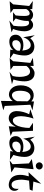

<svg xmlns="http://www.w3.org/2000/svg" viewBox="1500 -2224 901 3955"><g transform="rotate(90 1950.5 -246.5)"><path d="M-1 4.9 63 -66.9 96.2 -397.9 -6.8 -472.2 159.2 -460.9V-411.1Q177.7 -436 198 -449.7Q218.3 -463.4 235.4 -469.7Q255.4 -477.1 274.9 -478Q309.6 -478 337.9 -463.9Q366.2 -449.7 382.8 -424.8Q403.3 -449.2 429.7 -463.6Q456.1 -478 486.8 -478Q514.6 -478 538.6 -465.3Q562.5 -452.6 579.8 -429.7Q597.2 -406.7 607.2 -373.8Q617.2 -340.8 617.2 -300.8Q617.2 -272 613.5 -240.7Q609.9 -209.5 603.8 -178.7Q597.7 -147.9 588.9 -118.9Q580.1 -89.8 569.8 -64.9L639.2 -34.2L397 11.2L503.9 -74.2Q511.7 -127 513.9 -170.7Q516.1 -214.4 516.1 -245.1Q516.1 -323.7 497.3 -359.4Q478.5 -395 443.8 -395Q422.9 -395 401.9 -379.9Q404.8 -368.2 404.8 -355Q404.8 -325.2 400.1 -293.5Q395.5 -261.7 388.2 -231Q380.9 -200.2 371.6 -171.4Q362.3 -142.6 353 -119.1L421.9 -64.9H225.1L291 -118.2Q296.9 -163.6 299.3 -211.2Q301.8 -258.8 301.8 -300.8Q301.8 -350.6 290.3 -378.9Q278.8 -407.2 249 -407.2Q233.9 -407.2 220.9 -401.4Q208 -395.5 197 -385.7Q186 -376 176.5 -363.3Q167 -350.6 159.2 -336.9V-70.8L241.2 -12.2Z M1116.2 -304.2Q1116.2 -278.3 1113.3 -248.5Q1110.4 -218.8 1104.7 -188Q1099.1 -157.2 1091.6 -127.7Q1084 -98.1 1075.2 -73.2L1179.2 0L995.1 -7.8L1006.3 -67.9Q977.1 -31.2 938.7 -12Q900.4 7.3 850.1 11.2Q809.1 14.2 778.6 5.6Q748 -2.9 727.8 -20.8Q707.5 -38.6 697.8 -64.7Q688 -90.8 688 -123Q688 -152.8 702.6 -180.9Q717.3 -209 744.9 -230.5Q772.5 -252 812.5 -264.9Q852.5 -277.8 903.3 -277.8Q926.8 -277.8 957.3 -273.4Q987.8 -269 1015.1 -254.9Q1012.7 -284.7 1006.1 -315.7Q999.5 -346.7 986.8 -372.1Q974.1 -397.5 953.9 -413.3Q933.6 -429.2 903.3 -429.2Q877.4 -429.2 853 -418.5Q828.6 -407.7 807.4 -387.7Q786.1 -367.7 769 -338.9Q752 -310.1 740.2 -273.9L699.2 -513.2L761.2 -418Q784.2 -446.3 807.6 -463.1Q831.1 -480 854.2 -489Q877.4 -498 899.2 -501Q920.9 -503.9 940.9 -503.9Q978.5 -502 1010.5 -488.5Q1042.5 -475.1 1065.9 -450Q1089.4 -424.8 1102.8 -388.2Q1116.2 -351.6 1116.2 -304.2ZM1015.1 -147.9Q1016.1 -161.6 1016.6 -174.3Q1017.1 -187 1017.1 -199.2V-205.1Q999.5 -211.9 981.7 -215.6Q963.9 -219.2 948.7 -220.9Q933.6 -222.7 923.1 -222.9Q912.6 -223.1 909.2 -223.1Q881.3 -222.2 860.8 -212.9Q840.3 -203.6 826.9 -189.7Q813.5 -175.8 806.9 -158.7Q800.3 -141.6 800.3 -125Q800.3 -87.4 818.6 -68.1Q836.9 -48.8 872.1 -48.8Q895.5 -48.8 916.5 -57.1Q937.5 -65.4 955.8 -79.3Q974.1 -93.3 989 -111.1Q1003.9 -128.9 1015.1 -147.9Z M1648.4 -303.2Q1648.4 -275.9 1646 -245.6Q1643.6 -215.3 1638.7 -185.1Q1633.8 -154.8 1626.7 -126Q1619.6 -97.2 1610.4 -73.2L1706.5 -42L1452.1 7.8L1538.6 -57.1Q1548.8 -94.7 1552.5 -129.4Q1556.2 -164.1 1556.2 -194.8Q1556.2 -213.4 1554.9 -237.1Q1553.7 -260.7 1549.6 -285.2Q1545.4 -309.6 1537.8 -333Q1530.3 -356.4 1518.1 -374.8Q1505.9 -393.1 1488 -404.1Q1470.2 -415 1445.3 -415Q1416.5 -415 1386.7 -396Q1356.9 -377 1331.5 -339.8V-69.8L1412.1 -12.2L1170.4 4.9L1234.4 -65.9L1268.6 -420.9L1164.6 -472.2L1331.5 -488.8V-415Q1345.7 -434.6 1362.8 -451.7Q1379.9 -468.8 1398.9 -481.2Q1418 -493.7 1438.7 -500.7Q1459.5 -507.8 1481.4 -507.8Q1523.9 -507.8 1555.2 -492.2Q1586.4 -476.6 1607.2 -449Q1627.9 -421.4 1638.2 -384Q1648.4 -346.7 1648.4 -303.2Z M2246.1 -464.8 2130.4 -422.9 2155.3 106 2244.1 136.2 2051.3 184.1 2055.2 -60.1Q2043.5 -43.5 2029.1 -29.1Q2014.6 -14.6 1997.6 -3.7Q1980.5 7.3 1960.7 13.7Q1940.9 20 1918 20Q1880.4 19 1846.4 2.9Q1812.5 -13.2 1786.9 -43.2Q1761.2 -73.2 1746.1 -116.9Q1731 -160.6 1731 -216.8Q1731 -285.2 1747.1 -336.4Q1763.2 -387.7 1791 -421.9Q1818.8 -456.1 1856.2 -473.1Q1893.6 -490.2 1936 -490.2Q1973.1 -490.2 2005.6 -476.8Q2038.1 -463.4 2062 -439.9L2063 -496.1ZM1933.1 -42Q1940.4 -42 1954.6 -44.9Q1968.8 -47.9 1986.1 -58.3Q2003.4 -68.8 2022.2 -89.8Q2041 -110.8 2057.1 -147L2060.1 -361.8Q2044.4 -388.2 2021 -406.5Q1997.6 -424.8 1968.3 -424.8Q1934.6 -424.8 1910.9 -408.2Q1887.2 -391.6 1871.8 -362.3Q1856.4 -333 1849.4 -293Q1842.3 -252.9 1842.3 -206.1Q1842.3 -171.4 1848.1 -141.4Q1854 -111.3 1865.2 -89.4Q1876.5 -67.4 1893.6 -54.7Q1910.6 -42 1933.1 -42Z M2667.5 -475.1 2686.5 -55.2 2774.4 -14.2 2574.2 22.9 2583.5 -120.1Q2569.8 -91.3 2552.2 -65.2Q2534.7 -39.1 2512.7 -19.3Q2490.7 0.5 2464.6 12.2Q2438.5 23.9 2408.2 23.9Q2372.1 23.9 2344.7 11.2Q2317.4 -1.5 2298.8 -23.7Q2280.3 -45.9 2270.8 -75.9Q2261.2 -106 2261.2 -140.1Q2261.2 -171.9 2266.1 -206.1Q2271 -240.2 2279.5 -273.7Q2288.1 -307.1 2300 -338.6Q2312 -370.1 2326.2 -397L2223.1 -420.9L2416.5 -486.8Q2397.9 -437.5 2387.9 -392.3Q2377.9 -347.2 2373 -312Q2367.7 -271 2366.2 -235.8Q2366.2 -190.4 2372.6 -157.5Q2378.9 -124.5 2390.1 -102.8Q2401.4 -81.1 2417 -70.6Q2432.6 -60.1 2451.2 -60.1Q2479.5 -60.1 2502 -75.2Q2524.4 -90.3 2541.7 -116Q2559.1 -141.6 2571.5 -175.8Q2584 -210 2592 -248Q2600.1 -286.1 2604 -325.7Q2607.9 -365.2 2608.4 -401.9L2502.4 -475.1Z M3205.6 -304.2Q3205.6 -278.3 3202.6 -248.5Q3199.7 -218.8 3194.1 -188Q3188.5 -157.2 3180.9 -127.7Q3173.3 -98.1 3164.6 -73.2L3268.6 0L3084.5 -7.8L3095.7 -67.9Q3066.4 -31.2 3028.1 -12Q2989.7 7.3 2939.5 11.2Q2898.4 14.2 2867.9 5.6Q2837.4 -2.9 2817.1 -20.8Q2796.9 -38.6 2787.1 -64.7Q2777.3 -90.8 2777.3 -123Q2777.3 -152.8 2792 -180.9Q2806.6 -209 2834.2 -230.5Q2861.8 -252 2901.9 -264.9Q2941.9 -277.8 2992.7 -277.8Q3016.1 -277.8 3046.6 -273.4Q3077.1 -269 3104.5 -254.9Q3102.1 -284.7 3095.5 -315.7Q3088.9 -346.7 3076.2 -372.1Q3063.5 -397.5 3043.2 -413.3Q3022.9 -429.2 2992.7 -429.2Q2966.8 -429.2 2942.4 -418.5Q2918 -407.7 2896.7 -387.7Q2875.5 -367.7 2858.4 -338.9Q2841.3 -310.1 2829.6 -273.9L2788.6 -513.2L2850.6 -418Q2873.5 -446.3 2897 -463.1Q2920.4 -480 2943.6 -489Q2966.8 -498 2988.5 -501Q3010.3 -503.9 3030.3 -503.9Q3067.9 -502 3099.9 -488.5Q3131.8 -475.1 3155.3 -450Q3178.7 -424.8 3192.1 -388.2Q3205.6 -351.6 3205.6 -304.2ZM3104.5 -147.9Q3105.5 -161.6 3106 -174.3Q3106.4 -187 3106.4 -199.2V-205.1Q3088.9 -211.9 3071 -215.6Q3053.2 -219.2 3038.1 -220.9Q3022.9 -222.7 3012.5 -222.9Q3002 -223.1 2998.5 -223.1Q2970.7 -222.2 2950.2 -212.9Q2929.7 -203.6 2916.3 -189.7Q2902.8 -175.8 2896.2 -158.7Q2889.6 -141.6 2889.6 -125Q2889.6 -87.4 2908 -68.1Q2926.3 -48.8 2961.4 -48.8Q2984.9 -48.8 3005.9 -57.1Q3026.9 -65.4 3045.2 -79.3Q3063.5 -93.3 3078.4 -111.1Q3093.3 -128.9 3104.5 -147.9Z M3278.8 4.9 3355.5 -55.2 3338.9 -392.1 3248.5 -451.2 3458.5 -486.8 3420.9 -95.2 3525.9 -29.8ZM3463.9 -605Q3463.9 -590.3 3458 -577.4Q3452.1 -564.5 3441.9 -554.4Q3431.6 -544.4 3418.5 -538.8Q3405.3 -533.2 3390.6 -533.2Q3375 -533.2 3361.6 -538.8Q3348.1 -544.4 3338.4 -554.4Q3328.6 -564.5 3322.8 -577.4Q3316.9 -590.3 3316.9 -605Q3316.9 -620.1 3322.8 -633.1Q3328.6 -646 3338.4 -655.8Q3348.1 -665.5 3361.6 -671.1Q3375 -676.8 3390.6 -676.8Q3405.3 -676.8 3418.5 -671.1Q3431.6 -665.5 3441.9 -655.8Q3452.1 -646 3458 -633.1Q3463.9 -620.1 3463.9 -605Z M3574.7 -213.9Q3574.7 -259.8 3584.2 -305.4Q3593.8 -351.1 3605 -389.2L3520.5 -383.8L3758.8 -644Q3730.5 -554.7 3712.9 -482.9L3902.8 -466.8L3877.9 -408.2L3693.8 -395Q3687 -359.4 3683.3 -331.8Q3679.7 -304.2 3677.2 -285.2Q3674.8 -262.7 3673.8 -246.1Q3673.8 -197.3 3679.7 -158.2Q3685.5 -119.1 3698 -91.6Q3710.4 -64 3729.7 -49.1Q3749 -34.2 3775.9 -34.2Q3800.8 -34.2 3817.6 -44.2Q3834.5 -54.2 3844.7 -70.1Q3855 -85.9 3859.4 -105.7Q3863.8 -125.5 3863.8 -145Q3863.8 -163.1 3860.8 -180.2Q3881.8 -169.4 3892.8 -145.8Q3903.8 -122.1 3903.8 -94.2Q3903.8 -65.4 3894.3 -43.5Q3884.8 -21.5 3868.2 -6.6Q3851.6 8.3 3829.1 16.1Q3806.6 23.9 3780.8 23.9Q3765.1 23.9 3743.9 20.5Q3722.7 17.1 3699.7 8.1Q3676.8 -1 3654.3 -17.6Q3631.8 -34.2 3614.3 -60.5Q3596.7 -86.9 3585.7 -124.8Q3574.7 -162.6 3574.7 -213.9Z"/></g></svg>

Font: Risque
Style: Regular
Weight: 400
Designer: Astigmatic (AOETI)
Foundry: Astigmatic (AOETI)
Version: Version 1.000